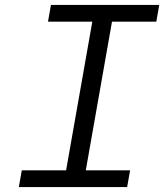

<svg xmlns="http://www.w3.org/2000/svg" viewBox="-20 -760 667 780"><path d="M248.5 -68 355 -672H175L187 -740H627L615 -672H435L328.5 -68H508.5L496.5 0H56.5L68.5 -68Z"/></svg>

Font: JuliaMono SemiBold
Style: Italic
Weight: 600
Italic angle: -9°
Monospace: yes
Designer: cormullion
Foundry: corm
Version: Version 0.056; ttfautohint (v1.8.4)